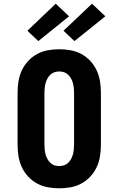

<svg xmlns="http://www.w3.org/2000/svg" viewBox="-20 -1009 640 1037"><path d="M300 8Q269 8 238.5 2.5Q208 -3 181 -17.5Q154 -32 132.5 -55Q111 -78 98 -106Q85 -134 80 -164.5Q75 -195 75 -226V-509Q75 -540 80 -570.5Q85 -601 98 -629Q111 -657 132.5 -680Q154 -703 181 -717.5Q208 -732 238.5 -737.5Q269 -743 300 -743Q331 -743 361.5 -737.5Q392 -732 419 -717.5Q446 -703 467.5 -680Q489 -657 502 -629Q515 -601 520 -570.5Q525 -540 525 -509V-226Q525 -195 520 -164.5Q515 -134 502 -106Q489 -78 467.5 -55Q446 -32 419 -17.5Q392 -3 361.5 2.5Q331 8 300 8ZM300 -112Q313 -112 325.5 -116Q338 -120 347.5 -129Q357 -138 363.5 -149.5Q370 -161 373.5 -174Q377 -187 378.5 -200Q380 -213 380 -226V-509Q380 -522 378.5 -535Q377 -548 373.5 -561Q370 -574 363.5 -585.5Q357 -597 347.5 -606Q338 -615 325.5 -619Q313 -623 300 -623Q287 -623 274.5 -619Q262 -615 252.5 -606Q243 -597 236.5 -585.5Q230 -574 226.5 -561Q223 -548 221.5 -535Q220 -522 220 -509V-226Q220 -213 221.5 -200Q223 -187 226.5 -174Q230 -161 236.5 -149.5Q243 -138 252.5 -129Q262 -120 274.5 -116Q287 -112 300 -112ZM382 -787 323 -843 477 -989 549 -921ZM187 -787 128 -843 281 -989 353 -921Z"/></svg>

Font: Iosevka Etoile Heavy
Style: Regular
Weight: 900
Designer: Belleve Invis
Foundry: Belleve Invis
Version: Version 22.1.2; ttfautohint (v1.8.4)